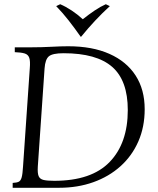

<svg xmlns="http://www.w3.org/2000/svg" viewBox="-20 -889 747 909"><path d="M40 0V-23Q59 -24 68.5 -28.5Q78 -33 82.5 -49Q87 -65 89 -100L121 -565Q124 -600 118.5 -615.5Q113 -631 96.5 -636Q80 -641 50 -642V-665H129Q176 -665 222.5 -667.5Q269 -670 303 -670Q417 -670 498 -634Q579 -598 622 -531.5Q665 -465 665 -372Q665 -288 635 -219.5Q605 -151 550.5 -102Q496 -53 422 -26.5Q348 0 260 0ZM237 -33Q413 -33 499 -122Q585 -211 585 -368Q585 -508 511 -572.5Q437 -637 281 -637Q229 -637 211.5 -622.5Q194 -608 191 -565L159 -100Q157 -69 163 -55Q169 -41 186.5 -37Q204 -33 237 -33ZM481 -869 500 -860Q429 -795 364 -715H362Q334 -755 305.5 -791.5Q277 -828 246 -860L265 -869Q291 -858 319 -839.5Q347 -821 372 -798Q401 -821 428.5 -839.5Q456 -858 481 -869Z"/></svg>

Font: Bona Nova SC
Style: Italic
Weight: 400
Italic angle: -4°
Designer: Mateusz Machalski
Foundry: Capitalics
Version: Version 4.001; ttfautohint (v1.8.4.7-5d5b)